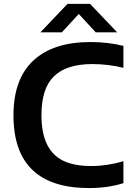

<svg xmlns="http://www.w3.org/2000/svg" viewBox="-20 -968 689 998"><path d="M50 -368.5Q50 -557 153.2 -653.2Q256.5 -749.5 450.5 -749.5Q541 -749.5 621.5 -729.5V-615.5Q541 -635 460.5 -635Q326 -635 260.8 -571.8Q195.5 -508.5 195.5 -370.5Q195.5 -275.5 224.8 -216.8Q254 -158 310.8 -131.5Q367.5 -105 453.5 -105Q537.5 -105 621.5 -130V-16Q540.5 9.5 443 9.5Q50 9.5 50 -368.5ZM589 -800H477.5L389.5 -895.5L301.5 -800H190L331 -948H448Z"/></svg>

Font: Encode Sans Semi Expanded SmBd
Style: Regular
Weight: 600
Width: 6
Designer: Multiple Designers
Foundry: Impallari Type
Version: Version 2.000